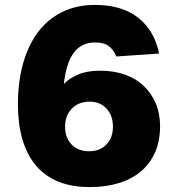

<svg xmlns="http://www.w3.org/2000/svg" viewBox="-20 -746 725 782"><path d="M346 16Q271 16 216 -7Q161 -30 125 -73.5Q89 -117 71 -179.5Q53 -242 53 -321Q53 -411 73.5 -485.5Q94 -560 133.5 -613.5Q173 -667 232 -696.5Q291 -726 367 -726Q476 -726 542.5 -674Q609 -622 628 -528L454 -516Q442 -544 423 -558.5Q404 -573 366 -573Q313 -573 281.5 -532.5Q250 -492 240 -404Q262 -427 298 -442.5Q334 -458 388 -458Q444 -458 489 -442Q534 -426 565.5 -396Q597 -366 614.5 -324.5Q632 -283 632 -232Q632 -172 611.5 -125.5Q591 -79 553.5 -47.5Q516 -16 463 0Q410 16 346 16ZM343 -130Q387 -130 413.5 -157.5Q440 -185 440 -230Q440 -275 414 -303.5Q388 -332 345 -332Q300 -332 272.5 -303.5Q245 -275 245 -230Q245 -185 271.5 -157.5Q298 -130 343 -130Z"/></svg>

Font: Geist Black
Style: Regular
Weight: 400
Designer: Basement.studio, Andrés Briganti, Mateo Zaragoza
Foundry: Basement.studio, Vercel, Andrés Briganti, Guido Ferreyra, Mateo Zaragoza
Version: Version 1.401